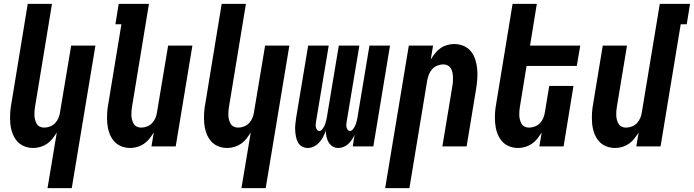

<svg xmlns="http://www.w3.org/2000/svg" viewBox="-20 -755 3578 990"><path d="M225 215 273 -72Q263 -56 251 -40.5Q239 -25 223 -14Q207 -3 188.5 2.5Q170 8 152 8Q126 8 103.5 -1.5Q81 -11 66 -29.5Q51 -48 43 -71.5Q35 -95 33 -120.5Q31 -146 32.5 -172Q34 -198 39 -223L123 -735H248L161 -206Q159 -195 158 -183Q157 -171 157.5 -159.5Q158 -148 161 -137Q164 -126 169.5 -116.5Q175 -107 185.5 -102Q196 -97 208 -97Q223 -97 238.5 -103Q254 -109 265 -121Q276 -133 282 -148Q288 -163 290 -179L347 -520H472L350 215Z M652 8Q626 8 603.5 -1.5Q581 -11 566 -29.5Q551 -48 543 -71.5Q535 -95 533 -120.5Q531 -146 532.5 -172Q534 -198 539 -223L606 -630H575L592 -735H748L661 -206Q659 -195 658 -183Q657 -171 657.5 -159.5Q658 -148 661 -137Q664 -126 669.5 -116.5Q675 -107 685.5 -102Q696 -97 708 -97Q723 -97 738.5 -103Q754 -109 765 -121Q776 -133 782 -148Q788 -163 790 -179L847 -520H972L886 0H761L773 -72Q763 -56 751 -40.5Q739 -25 723 -14Q707 -3 688.5 2.5Q670 8 652 8Z M1225 215 1273 -72Q1263 -56 1251 -40.5Q1239 -25 1223 -14Q1207 -3 1188.5 2.5Q1170 8 1152 8Q1126 8 1103.5 -1.5Q1081 -11 1066 -29.5Q1051 -48 1043 -71.5Q1035 -95 1033 -120.5Q1031 -146 1032.5 -172Q1034 -198 1039 -223L1123 -735H1248L1161 -206Q1159 -195 1158 -183Q1157 -171 1157.5 -159.5Q1158 -148 1161 -137Q1164 -126 1169.5 -116.5Q1175 -107 1185.5 -102Q1196 -97 1208 -97Q1223 -97 1238.5 -103Q1254 -109 1265 -121Q1276 -133 1282 -148Q1288 -163 1290 -179L1347 -520H1472L1350 215Z M1567 8Q1550 8 1536.5 0Q1523 -8 1516 -21.5Q1509 -35 1506 -50.5Q1503 -66 1502 -82.5Q1501 -99 1503 -115.5Q1505 -132 1507 -148L1569 -520H1675L1610 -131Q1609 -123 1608 -115Q1607 -107 1608.5 -100Q1610 -93 1614.5 -86.5Q1619 -80 1627 -80Q1635 -80 1641 -87.5Q1647 -95 1651 -102.5Q1655 -110 1657.5 -118Q1660 -126 1662 -134Q1664 -142 1665.5 -150Q1667 -158 1668 -166L1727 -520H1833L1768 -131Q1767 -123 1766 -115Q1765 -107 1766.5 -100Q1768 -93 1772.5 -86.5Q1777 -80 1785 -80Q1793 -80 1799 -87.5Q1805 -95 1809 -102.5Q1813 -110 1815.5 -118Q1818 -126 1820 -134Q1822 -142 1823.5 -150Q1825 -158 1826 -166L1885 -520H1991L1905 0H1799L1808 -59Q1802 -46 1794 -34Q1786 -22 1775.5 -12.5Q1765 -3 1751.5 2.5Q1738 8 1725 8Q1709 8 1695.5 0Q1682 -8 1674.5 -21Q1667 -34 1663.5 -49.5Q1660 -65 1660 -81Q1654 -65 1646.5 -50Q1639 -35 1627 -21.5Q1615 -8 1599 0Q1583 8 1567 8Z M1966 215 2088 -520H2213L2201 -448Q2211 -464 2223 -479.5Q2235 -495 2250.5 -506Q2266 -517 2284.5 -522.5Q2303 -528 2321 -528Q2347 -528 2370 -518.5Q2393 -509 2408 -490.5Q2423 -472 2430.5 -448.5Q2438 -425 2440.5 -399.5Q2443 -374 2441 -348Q2439 -322 2435 -297L2386 0H2261L2313 -314Q2315 -325 2315.5 -337Q2316 -349 2315.5 -360.5Q2315 -372 2312.5 -383Q2310 -394 2304 -403.5Q2298 -413 2288 -418Q2278 -423 2266 -423Q2251 -423 2235.5 -417Q2220 -411 2209 -399Q2198 -387 2192 -372Q2186 -357 2183 -341L2091 215Z M2652 8Q2626 8 2603.5 -1.5Q2581 -11 2566 -29.5Q2551 -48 2543 -71.5Q2535 -95 2533 -120.5Q2531 -146 2532.5 -172Q2534 -198 2539 -223L2623 -735H2748L2713 -520H2972L2954 -415H2695L2661 -206Q2659 -195 2658 -183Q2657 -171 2657.5 -159.5Q2658 -148 2661 -137Q2664 -126 2669.5 -116.5Q2675 -107 2685.5 -102Q2696 -97 2708 -97Q2723 -97 2738.5 -103Q2754 -109 2765 -121Q2776 -133 2782 -148Q2788 -163 2790 -179L2812 -312H2937L2886 0H2761L2773 -72Q2763 -56 2751 -40.5Q2739 -25 2723 -14Q2707 -3 2688.5 2.5Q2670 8 2652 8Z M3152 8Q3126 8 3103.5 -1.5Q3081 -11 3066 -29.5Q3051 -48 3043 -71.5Q3035 -95 3033 -120.5Q3031 -146 3032.5 -172Q3034 -198 3039 -223L3088 -520H3213L3161 -206Q3159 -195 3158 -183Q3157 -171 3157.5 -159.5Q3158 -148 3161 -137Q3164 -126 3169.5 -116.5Q3175 -107 3185.5 -102Q3196 -97 3208 -97Q3223 -97 3238.5 -103Q3254 -109 3265 -121Q3276 -133 3282 -148Q3288 -163 3290 -179L3382 -735H3538L3521 -630H3490L3386 0H3261L3273 -72Q3263 -56 3251 -40.5Q3239 -25 3223 -14Q3207 -3 3188.5 2.5Q3170 8 3152 8Z"/></svg>

Font: Iosevka Term Curly XBd Obl
Style: Regular
Weight: 800
Italic angle: -9°
Designer: Belleve Invis
Foundry: Belleve Invis
Version: Version 32.3.0